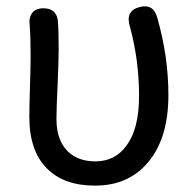

<svg xmlns="http://www.w3.org/2000/svg" viewBox="-20 -569 609 602"><path d="M278 13Q180 13 127 -41Q72 -96 72 -202Q72 -234 74 -298Q76 -362 76 -394Q76 -455 73 -490Q70 -514 81 -528.5Q92 -543 116 -543Q155 -543 161 -507Q164 -479 164 -416Q164 -386 161 -311Q157 -230 157 -196Q157 -128 194 -93Q226 -63 279 -63Q341 -63 377 -113Q416 -166 416 -268Q416 -379 388 -483Q371 -535 418 -547Q461 -558 473 -514Q508 -392 508 -271Q508 -135 444 -60Q383 13 278 13Z"/></svg>

Font: GenSenRounded JP R
Style: Regular
Weight: 400
Version: Version 1.501;PS 1;hotconv 16.6.51;makeotf.lib2.5.65220